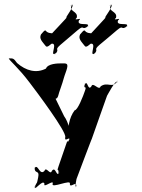

<svg xmlns="http://www.w3.org/2000/svg" viewBox="-20 -1044 765 1036"><path d="M223 -800C230 -790 234 -787 258 -808C292 -814 251 -745 274 -753C298 -773 256 -729 278 -752C306 -783 269 -770 306 -802C330 -822 376 -861 400 -882C437 -913 419 -878 453 -901C479 -918 430 -883 454 -904C465 -925 392 -900 406 -934C430 -954 370 -927 394 -948C404 -986 345 -980 369 -1018C393 -1038 342 -997 366 -1018C390 -1021 329 -945 338 -949C362 -969 233 -837 257 -858C273 -870 253 -859 233 -872C223 -885 222 -882 201 -858C190 -834 209 -819 223 -800ZM434 -800C441 -790 445 -787 469 -808C503 -814 463 -745 486 -753C510 -773 466 -729 488 -752C516 -783 480 -770 517 -802C541 -822 588 -861 612 -882C649 -913 630 -878 664 -901C690 -918 641 -883 665 -904C676 -925 603 -900 617 -934C641 -954 582 -927 606 -948C616 -986 556 -980 580 -1018C604 -1038 553 -997 577 -1018C601 -1021 539 -945 548 -949C572 -969 444 -837 468 -858C484 -870 464 -859 444 -872C434 -885 433 -882 412 -858C401 -834 420 -819 434 -800ZM140 -598C176 -551 341 -331 332 -304C326 -272 360 -313 354 -288C347 -260 364 -316 353 -290C341 -261 348 -302 338 -269C329 -242 305 -174 296 -147C283 -111 299 -142 295 -108C286 -81 307 -137 298 -110C284 -89 280 -149 260 -122C251 -95 229 -149 220 -122C194 -95 186 -158 169 -140C160 -113 176 -165 167 -138C166 -103 195 -130 186 -87C177 -44 184 -72 167 -36C158 -9 178 -60 169 -33C168 -15 212 -79 220 -52C211 -25 273 -79 264 -52C255 -25 366 -79 357 -52C357 -25 395 -72 391 -39C382 -12 402 -68 393 -41C379 -20 397 -94 392 -76C392 -76 483 -318 474 -291C474 -291 567 -555 558 -528C559 -529 604 -616 613 -602C604 -575 621 -631 612 -604C585 -565 561 -605 523 -578C514 -551 482 -605 473 -578C454 -551 453 -612 439 -591C430 -564 443 -617 437 -589C429 -557 451 -589 438 -553C429 -526 399 -449 383 -449C352 -409 345 -351 349 -308C349 -296 352 -296 365 -296C361 -328 351 -383 326 -417L280 -511C296 -515 292 -530 309 -574C323 -613 321 -617 338 -663C352 -705 339 -702 312 -702C291 -702 238 -701 228 -674C176 -647 120 -662 72 -704C53 -731 50 -729 27 -729C33 -715 79 -679 140 -598Z"/></svg>

Font: Hussar Przerywany
Style: Regular
Weight: 400
Foundry: Cannot Into Space Fonts
Version: Version 0.982